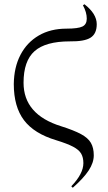

<svg xmlns="http://www.w3.org/2000/svg" viewBox="-20 -659 509 905"><path d="M323 226 316 219Q373 160 373 110Q373 83 362.5 65Q352 47 324.5 32.5Q297 18 245 2Q141 -29 93 -92.5Q45 -156 45 -263Q46 -342 76.5 -400.5Q107 -459 162.5 -491.5Q218 -524 294 -524Q348 -524 368.5 -534Q389 -544 389 -571Q389 -601 371 -634L378 -639Q436 -594 436 -545Q436 -500 407 -481.5Q378 -463 309 -464Q195 -464 143 -418Q91 -372 91 -269Q91 -119 268 -64Q328 -45 361.5 -27Q395 -9 408.5 14.5Q422 38 422 73Q422 108 398 144.5Q374 181 323 226Z"/></svg>

Font: Literata 72pt Light
Style: Regular
Weight: 300
Designer: Latin by Veronika Burian and Jose Scaglione. Greek by Irene Vlachou. Cyrillic by Vera Evstafieva.
Foundry: TypeTogether
Version: Version 3.002